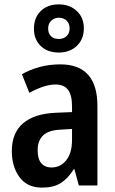

<svg xmlns="http://www.w3.org/2000/svg" viewBox="-20 -847 527 877"><path d="M255 -553Q425 -553 425 -363V0H340L320 -74H317Q290 -31 257 -10.5Q224 10 172 10Q104 10 69 -38Q34 -86 34 -157Q34 -240 85.5 -284Q137 -328 236 -332L309 -335V-361Q309 -413 290.5 -437Q272 -461 235 -461Q207 -461 177 -451Q147 -441 114 -423L80 -508Q117 -529 161 -541Q205 -553 255 -553ZM260 -255Q203 -253 177.5 -229Q152 -205 152 -161Q152 -120 169 -101Q186 -82 215 -82Q256 -82 282.5 -115Q309 -148 309 -208V-258ZM249 -607Q197 -607 166 -637Q135 -667 135 -716Q135 -766 166 -796.5Q197 -827 249 -827Q298 -827 330.5 -797Q363 -767 363 -718Q363 -668 331 -637.5Q299 -607 249 -607ZM249 -669Q270 -669 284 -682Q298 -695 298 -717Q298 -739 284.5 -752.5Q271 -766 249 -766Q228 -766 214 -752.5Q200 -739 200 -717Q200 -695 212.5 -682Q225 -669 249 -669Z"/></svg>

Font: Noto Sans Lao Looped Condensed SemiBold
Style: Regular
Weight: 600
Width: 3
Designer: Mark Frömberg, Ben Mitchell
Foundry: The Fontpad Ltd
Version: Version 1.002; ttfautohint (v1.8.4.7-5d5b)